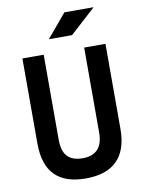

<svg xmlns="http://www.w3.org/2000/svg" viewBox="-98 -968 782 1045"><g transform="rotate(-10 293.0 -445.5)"><path d="M291 9.8C442.9 9.8 522.5 -67.4 522.5 -222.7V-693.4H404.8V-222.7C404.8 -142.1 366.7 -101.6 293 -101.6C215.8 -101.6 181.2 -142.1 181.2 -222.7V-693.4H63.5V-222.7C63.5 -67.4 139.2 9.8 291 9.8ZM223.6 -771.5H351.6L493.7 -900.9H332Z"/></g></svg>

Font: Cascadia Code PL SemiBold
Style: Regular
Weight: 600
Monospace: yes
Designer: Aaron Bell
Foundry: Saja Typeworks
Version: Version 2404.023